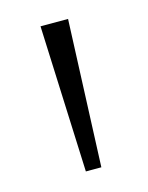

<svg xmlns="http://www.w3.org/2000/svg" viewBox="-65 -853 332 431"><g transform="rotate(-15 101.0 -637.5)"><path d="M83 -467 69 -808H133L119 -467Z"/></g></svg>

Font: Encode Sans Lt
Style: Regular
Weight: 300
Designer: Multiple Designers
Foundry: Impallari Type
Version: Version 3.002; ttfautohint (v1.8.3) -l 8 -r 50 -G 200 -x 14 